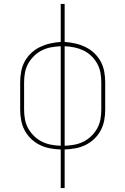

<svg xmlns="http://www.w3.org/2000/svg" viewBox="-20 -755 640 980"><path d="M290 205V8Q262 7 235 2Q208 -3 183.5 -15Q159 -27 139 -46Q119 -65 106 -89.5Q93 -114 88 -141Q83 -168 83 -195V-335Q83 -362 88 -389.5Q93 -417 106 -441Q119 -465 139 -484Q159 -503 184 -515Q209 -527 235.5 -533Q262 -539 290 -541V-735H310V-541Q338 -539 364.5 -533Q391 -527 416 -515Q441 -503 461 -484Q481 -465 494 -441Q507 -417 512 -389.5Q517 -362 517 -335V-195Q517 -168 512 -141Q507 -114 494 -89.5Q481 -65 461 -46Q441 -27 416.5 -15Q392 -3 365 2Q338 7 310 8V205ZM290 -11V-519Q265 -518 240.5 -513.5Q216 -509 194 -498Q172 -487 154 -469.5Q136 -452 124 -430.5Q112 -409 107.5 -384.5Q103 -360 103 -335V-195Q103 -170 107.5 -145.5Q112 -121 124 -99.5Q136 -78 154 -60.5Q172 -43 194 -32Q216 -21 240.5 -16.5Q265 -12 290 -11ZM310 -11Q335 -12 359.5 -16.5Q384 -21 406 -32Q428 -43 446 -60.5Q464 -78 476 -99.5Q488 -121 492.5 -145.5Q497 -170 497 -195V-335Q497 -360 492.5 -384.5Q488 -409 476 -430.5Q464 -452 446 -469.5Q428 -487 406 -497.5Q384 -508 359.5 -513Q335 -518 310 -519Z"/></svg>

Font: Iosevka Curly Thin Extended
Style: Regular
Weight: 100
Width: 7
Monospace: yes
Designer: Belleve Invis
Foundry: Belleve Invis
Version: Version 11.1.0; ttfautohint (v1.8.3)